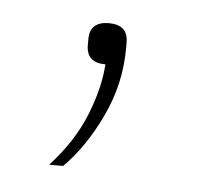

<svg xmlns="http://www.w3.org/2000/svg" viewBox="-30 -82 278 260"><g transform="rotate(5 109.0 48.0)"><path d="M109 -51Q135 -51 135 -27V-19Q135 29 114 73.5Q93 118 64 147H45Q77 112 92 74.5Q107 37 109 5Q83 5 83 -19V-27Q83 -51 109 -51Z"/></g></svg>

Font: IBM Plex Sans Condensed Thin
Style: Regular
Weight: 100
Width: 3
Designer: Mike Abbink, Paul van der Laan, Pieter van Rosmalen
Foundry: Bold Monday
Version: Version 1.3